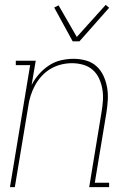

<svg xmlns="http://www.w3.org/2000/svg" viewBox="-20 -770 540 790"><path d="M21 0 104 -502H45V-520H127L110 -420Q122 -444 140.5 -465Q159 -486 182 -501Q205 -516 231 -522Q257 -528 283 -528Q309 -528 334 -521Q359 -514 377 -497.5Q395 -481 405.5 -458.5Q416 -436 420.5 -411Q425 -386 423.5 -359.5Q422 -333 418 -307L370 -18H429V0H347L398 -310Q402 -334 403.5 -357.5Q405 -381 401 -404Q397 -427 387.5 -447.5Q378 -468 361.5 -482.5Q345 -497 322.5 -503.5Q300 -510 276 -510Q254 -510 231.5 -504.5Q209 -499 188.5 -487Q168 -475 151.5 -457Q135 -439 124 -418.5Q113 -398 106 -376Q99 -354 96 -331L41 0ZM279 -600 203 -739 221 -748 296 -618 415 -750 429 -738 307 -600Z"/></svg>

Font: Iosevka Curly Slab Thin
Style: Italic
Weight: 100
Italic angle: -9°
Monospace: yes
Designer: Belleve Invis
Foundry: Belleve Invis
Version: Version 22.1.2; ttfautohint (v1.8.4)